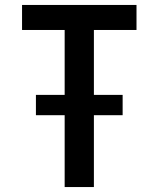

<svg xmlns="http://www.w3.org/2000/svg" viewBox="-20 -755 640 775"><path d="M241 0V-290H125V-372H241V-634H69V-735H531V-634H359V-372H475V-290H359V0Z"/></svg>

Font: Iosevka Custom Extended
Style: Bold
Weight: 700
Width: 7
Monospace: yes
Designer: Belleve Invis
Foundry: Belleve Invis
Version: Version 11.2.4; ttfautohint (v1.8.4)